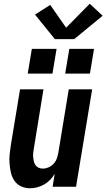

<svg xmlns="http://www.w3.org/2000/svg" viewBox="-20 -997 568 1025"><path d="M140 8Q115 8 93 -2Q71 -12 57.5 -31.5Q44 -51 38.5 -74.5Q33 -98 31 -123Q29 -148 31.5 -173Q34 -198 38 -223L87 -520H212L161 -206Q159 -194 157.5 -182Q156 -170 157 -158.5Q158 -147 160.5 -136Q163 -125 169.5 -115.5Q176 -106 186.5 -101.5Q197 -97 209 -97Q224 -97 239 -103.5Q254 -110 265.5 -122Q277 -134 282.5 -149Q288 -164 291 -179L347 -520H472L386 0H261L272 -69Q262 -52 247.5 -37Q233 -22 215.5 -12Q198 -2 178.5 3Q159 8 140 8ZM328 -604 350 -736H482L460 -604ZM128 -604 150 -736H282L260 -604ZM376 -788H273L167 -919L248 -971L333 -849L459 -977L528 -913Z"/></svg>

Font: Iosevka SS04 Extrabold Oblique
Style: Regular
Weight: 800
Italic angle: -9°
Monospace: yes
Designer: Belleve Invis
Foundry: Belleve Invis
Version: Version 19.0.0; ttfautohint (v1.8.4)